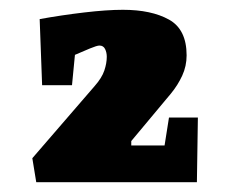

<svg xmlns="http://www.w3.org/2000/svg" viewBox="-20 -735 467 392"><path d="M66 -561 61 -696Q105 -704 151.5 -709.5Q198 -715 231 -715Q289 -715 325 -695Q361 -675 361 -622Q361 -600 352 -580.5Q343 -561 329 -544L248 -447V-438H316L325 -495H384L382 -363H54L46 -412L173 -559Q188 -576 193 -591Q198 -606 198 -619Q198 -628 194.5 -635Q191 -642 183 -642Q178 -642 163.5 -636Q149 -630 133 -623L127 -561Z"/></svg>

Font: Grenze Gotisch Black
Style: Regular
Weight: 900
Designer: Renata Polastri
Foundry: Omnibus-Type
Version: Version 1.001